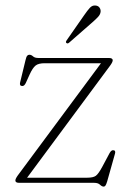

<svg xmlns="http://www.w3.org/2000/svg" viewBox="-20 -678 481 712"><path d="M389 -435.5 80.5 -19H303.5Q325.5 -19 335.2 -26Q345 -33 359 -59L386.5 -110.5Q392.5 -121 399 -121Q410 -121 406.5 -108.5L377.5 -5.5Q374 6 371.2 10Q368.5 14 364.5 14Q358 14 350.8 7Q343.5 0 329.5 0H51.5Q37 0 37 -8.5Q37 -15 46 -27.5L354.5 -443.5H145.5Q122.5 -443.5 111.8 -434.8Q101 -426 90 -402L76 -371Q70.5 -359 63 -359Q51.5 -359 54.5 -372L74.5 -454.5Q77.5 -467.5 80.8 -471.2Q84 -475 89 -475Q96 -475 102.5 -469Q109 -463 122 -463H383.5Q398 -463 398 -454.5Q398 -448 389 -435.5ZM292 -621.5Q304 -639 313.2 -649Q322.5 -659 334.5 -657.5Q344.5 -656.5 349.2 -649.5Q354 -642.5 353 -634Q352 -624.5 343.8 -615.5Q335.5 -606.5 324 -596.5L236 -519.5Q230.5 -515 226.5 -518.5Q222 -521.5 227.5 -529Z"/></svg>

Font: Fraunces 9pt S000 Thin
Style: Regular
Weight: 100
Version: Version 1.000; ttfautohint (v1.8.3)